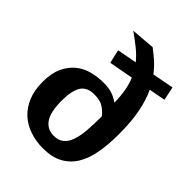

<svg xmlns="http://www.w3.org/2000/svg" viewBox="-209 -816 932 932"><g transform="rotate(45 257.0 -350.0)"><path d="M505 -572 420 -556Q442 -510 454.5 -447Q467 -384 467 -297Q467 -228 457 -171Q447 -114 422.5 -73.5Q398 -33 357 -10.5Q316 12 254 12Q207 12 165 -2Q123 -16 92 -44Q61 -72 43 -115Q25 -158 25 -216Q25 -275 43.5 -314.5Q62 -354 91.5 -378Q121 -402 159 -412Q197 -422 236 -422Q274 -422 298.5 -413.5Q323 -405 343 -390Q342 -478 317 -536L192 -513L176 -583L278 -602Q254 -631 224.5 -654.5Q195 -678 161 -702L284 -712Q309 -693 333.5 -671.5Q358 -650 380 -621L490 -642ZM246 -350Q196 -350 175.5 -317Q155 -284 155 -217Q155 -138 179.5 -103Q204 -68 249 -68Q280 -68 299.5 -84Q319 -100 329.5 -130Q340 -160 343.5 -203Q347 -246 347 -300Q330 -322 307.5 -336Q285 -350 246 -350Z"/></g></svg>

Font: CantoraOne
Style: Regular
Weight: 400
Designer: Pablo Impallari, Rodrigo Fuenzalida
Foundry: Pablo Impallari
Version: Version 1.001; ttfautohint (v0.8) -G 200 -r 50